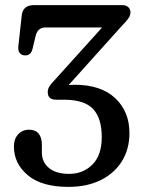

<svg xmlns="http://www.w3.org/2000/svg" viewBox="-20 -720 558 752"><path d="M487 -199Q487 -136 457.5 -88.5Q428 -41 374.2 -14.5Q320.5 12 248.5 12Q143 12 88.8 -33.8Q34.5 -79.5 34.5 -146Q34.5 -176 51.2 -194Q68 -212 93.5 -212Q119 -212 131.5 -196.5Q144 -181 144 -153.5V-123Q144 -85 171.8 -62Q199.5 -39 251 -39Q305.5 -39 342 -75.5Q378.5 -112 378.5 -183Q378.5 -257.5 344.2 -293.5Q310 -329.5 230 -329.5H200Q167 -329.5 167 -359Q167 -371 173.5 -381.5Q180 -392 191 -403L380 -612.5H158.5Q127.5 -612.5 119.5 -579L108 -531Q102 -502.5 78.5 -503Q65.5 -503 57.8 -511.8Q50 -520.5 52 -540L65 -658.5Q69 -700 113 -700H459Q474 -700 482.5 -692Q491 -684 491 -672Q491 -659.5 482.8 -647.8Q474.5 -636 458 -619.5L249 -387Q262 -388 272.5 -388Q375.5 -388 431.2 -335.5Q487 -283 487 -199Z"/></svg>

Font: Fraunces 72pt S100
Style: Regular
Weight: 400
Version: Version 1.000; ttfautohint (v1.8.3)